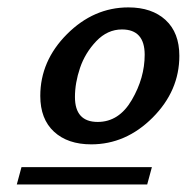

<svg xmlns="http://www.w3.org/2000/svg" viewBox="-20 -730 505 519"><path d="M464.8 -579.1Q464.8 -484.4 392.6 -412.1Q320.3 -339.8 226.6 -339.8Q163.1 -339.8 126 -374Q88.9 -408.2 88.9 -470.7Q88.9 -565.4 161.1 -637.7Q233.4 -710 327.1 -710Q390.6 -710 427.7 -675.8Q464.8 -641.6 464.8 -579.1ZM390.6 -278.3 377.9 -231.4H25.4L38.1 -278.3ZM371.1 -582Q371.1 -650.4 309.6 -650.4Q270.5 -650.4 240.2 -618.7Q210 -586.9 196.3 -546.4Q182.6 -505.9 182.6 -467.8Q182.6 -400.4 244.1 -400.4Q301.8 -400.4 336.4 -460Q371.1 -519.5 371.1 -582Z"/></svg>

Font: FreeUniversal
Style: BoldItalic
Weight: 700
Italic angle: -11°
Version: Version 1.001 March 22, 2017